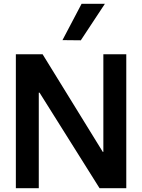

<svg xmlns="http://www.w3.org/2000/svg" viewBox="-20 -984 744 1005"><path d="M63 1V-700H203L518 -189H521V-700H641V1H501L187 -499H183V1ZM307 -774 407 -964H529L403 -773Z"/></svg>

Font: Lopes Sans SemiBold
Style: Regular
Weight: 600
Designer: Gabriel Lam, Diego Maldonado
Foundry: TypeRant, Foresti Design
Version: Version 4.000